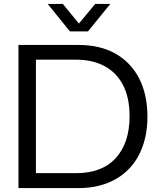

<svg xmlns="http://www.w3.org/2000/svg" viewBox="-20 -958 810 978"><path d="M74 0V-729H380Q491 -729 569.5 -684Q648 -639 689.5 -557Q731 -475 731 -364Q731 -281 707 -213.5Q683 -146 637.5 -98.5Q592 -51 527 -25.5Q462 0 380 0ZM163 -76H368Q433 -76 483.5 -95Q534 -114 569 -152Q604 -190 622 -243.5Q640 -297 640 -366Q640 -461 606.5 -525Q573 -589 512 -621.5Q451 -654 368 -654H163ZM336 -798 223 -938H300L382 -838L465 -938H542L428 -798Z"/></svg>

Font: Mona Sans SemiExpanded
Style: Regular
Weight: 400
Width: 6
Designer: Deni Anggara
Foundry: GitHub
Version: Version 2.000